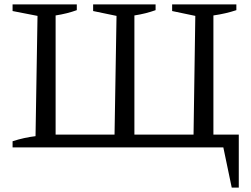

<svg xmlns="http://www.w3.org/2000/svg" viewBox="-20 -668 1139 870"><path d="M947 -58H1062V182H1030L992 0H37V-28Q90 -45 141 -51L150 -596L37 -618V-648H328V-622Q306 -614 282 -608Q258 -602 232 -598V-58H499L508 -596L402 -618V-648H685V-622Q663 -614 639 -608Q615 -602 589 -598V-58H857L865 -596L760 -618V-648H1051V-622Q1027 -614 1001 -608Q975 -602 947 -598Z"/></svg>

Font: Piazzolla SC
Style: Regular
Weight: 400
Designer: Juan Pablo del Peral
Foundry: Huerta Tipografica
Version: Version 1.330